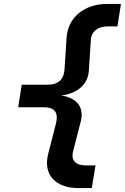

<svg xmlns="http://www.w3.org/2000/svg" viewBox="-20 -850 640 981"><path d="M381 111H449L468 -5H417C367 -5 342 -31 353 -75L393 -231C410 -300 375 -350 293 -362C378 -373 429 -420 434 -488L444 -644C446 -689 480 -715 529 -715H580L598 -830H529C411 -830 327 -762 320 -656L310 -499C307 -445 280 -417 221 -417H91L73 -302H203C262 -302 279 -273 266 -219L227 -67C198 41 262 111 381 111Z"/></svg>

Font: JetBrains Mono
Style: Bold Italic
Weight: 558
Italic angle: -9°
Monospace: yes
Designer: Philipp Nurullin, Konstantin Bulenkov
Foundry: JetBrains
Version: Version 2.305